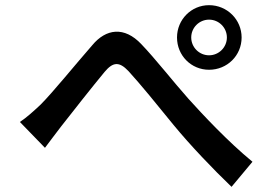

<svg xmlns="http://www.w3.org/2000/svg" viewBox="-20 -759 1060 743"><path d="M57 -287 154 -187C171 -209 194 -241 216 -269C258 -323 341 -428 385 -481C417 -519 441 -522 477 -484C522 -435 588 -354 652 -275C717 -196 805 -104 876 -36L957 -133C861 -212 764 -316 709 -377C652 -441 580 -533 527 -588C461 -658 390 -648 337 -584C273 -511 185 -402 137 -354C108 -327 84 -305 57 -287ZM665 -614C665 -544 720 -489 789 -489C859 -489 915 -544 915 -614C915 -683 859 -739 789 -739C720 -739 665 -683 665 -614ZM720 -614C720 -652 751 -683 789 -683C827 -683 858 -652 858 -614C858 -576 827 -545 789 -545C751 -545 720 -576 720 -614Z"/></svg>

Font: GenEiGothic-pro-SemiBold
Style: Regular
Weight: 500
Designer: Ryoko NISHIZUKA (kana & ideographs); Paul D. Hunt (Latin, Greek & Cyrillic); Wenlong ZHANG (bopomofo); Sandoll Communica
Foundry: Adobe Systems Incorporated; o_tamon
Version: Version 1.000.140830